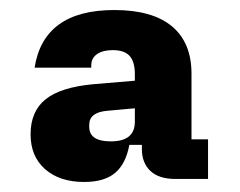

<svg xmlns="http://www.w3.org/2000/svg" viewBox="-20 -716 478 383"><path d="M41 -448Q41 -494 71 -518Q101 -542 166 -548L249 -555V-568Q249 -593 238.5 -604.5Q228 -616 205 -616Q185 -616 173.5 -608Q162 -600 162 -585V-581H49Q67 -696 208 -696Q284 -696 323 -663.5Q362 -631 362 -569V-438H395V-359H330Q297 -359 280 -375Q263 -391 263 -419V-427H238Q231 -389 209.5 -371Q188 -353 148 -353Q99 -353 70 -378.5Q41 -404 41 -448ZM201 -434Q249 -434 249 -473V-500L194 -495Q158 -492 158 -467V-463Q158 -434 201 -434Z"/></svg>

Font: Mozilla Headline BETA
Style: Bold
Weight: 700
Designer: Studio DRAMA
Foundry: Studio DRAMA
Version: Version 0.100